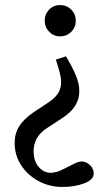

<svg xmlns="http://www.w3.org/2000/svg" viewBox="-20 -550 423 760"><path d="M241 -327Q267 -284 280.5 -251Q294 -218 294 -189Q294 -126 227 -83L166 -43Q137 -24 125 -1Q113 22 113 48Q113 87 133 110.5Q153 134 181 134Q189 134 202 131Q215 128 240 115L278 96Q306 82 328.5 97.5Q351 113 351 137Q351 161 314 175.5Q277 190 227 190Q176 190 133 167Q90 144 64 104.5Q38 65 38 16Q38 -22 56.5 -51Q75 -80 115 -107L171 -144Q199 -163 210.5 -181.5Q222 -200 222 -226Q222 -239 217 -260Q212 -281 201 -314ZM218 -530Q244 -530 262 -512Q280 -494 280 -468Q280 -442 262 -424Q244 -406 218 -406Q193 -406 175 -424Q157 -442 157 -468Q157 -494 174.5 -512Q192 -530 218 -530Z"/></svg>

Font: Hedvig Letters Serif 12pt
Style: Regular
Weight: 400
Designer: Alexander Örn & Tor Weibull
Foundry: Kanon Foundry
Version: Version 1.000; ttfautohint (v1.8.4.7-5d5b)